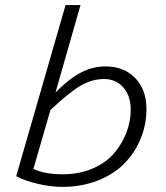

<svg xmlns="http://www.w3.org/2000/svg" viewBox="-20 -730 654 758"><path d="M297.9 -710 199.2 -365.2Q255.4 -421.4 301.3 -444.6Q347.2 -467.8 397 -467.8Q469.2 -467.8 513.7 -421.9Q558.1 -376 558.1 -299.8Q558.1 -237.3 534.9 -181.4Q511.7 -125.5 470 -83.5Q428.2 -41.5 365 -16.8Q301.8 7.8 226.1 7.8Q182.1 7.8 130.9 -3.9Q79.6 -15.6 43.9 -34.2L238.8 -710ZM391.1 -418Q345.7 -418 302.5 -394.3Q259.3 -370.6 179.2 -295.9L111.8 -63Q157.2 -42 227.1 -42Q293.9 -42 347.2 -65.4Q400.4 -88.9 431.9 -126.7Q463.4 -164.6 479.7 -208.3Q496.1 -252 496.1 -296.9Q496.1 -352.1 466.6 -385Q437 -418 391.1 -418Z"/></svg>

Font: IntelOne Mono Light
Style: Italic
Weight: 300
Italic angle: -16°
Designer: Fred Shallcrass
Foundry: Frere-Jones Type LLC
Version: Version 1.200;hotconv 1.1.0;makeotfexe 2.6.0;FJTRelease1.2